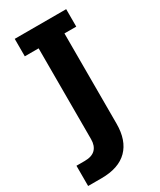

<svg xmlns="http://www.w3.org/2000/svg" viewBox="-214 -647 733 882"><g transform="rotate(-30 153.0 -206.0)"><path d="M50 171H-20.9V63.6H23.1Q61.1 63.6 79.7 44.9Q98.3 26.1 98.3 -8.6V-490.4H25V-583H297.9V-490.4H235.3V-11.6Q235.3 76.8 188.4 123.9Q141.5 171 50 171Z"/></g></svg>

Font: Rokkitt SemiBold
Style: Regular
Weight: 600
Designer: Vernon Adams
Foundry: Vernon Adams
Version: Version 3.103